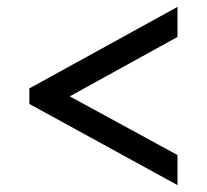

<svg xmlns="http://www.w3.org/2000/svg" viewBox="-20 -636 599 556"><path d="M494 -100 65 -335V-380L494 -616V-529L182 -357L494 -187Z"/></svg>

Font: Noto Serif Tamil Black
Style: Regular
Weight: 900
Designer: Indian Type Foundry, Tom Grace, and the Monotype Design Team
Foundry: Monotype Imaging Inc.
Version: Version 2.004; ttfautohint (v1.8.4.7-5d5b)